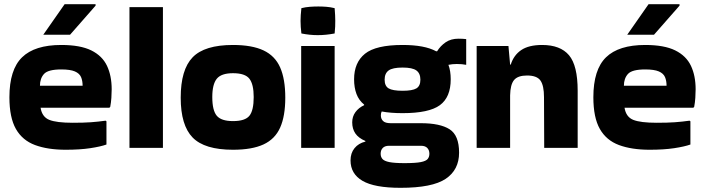

<svg xmlns="http://www.w3.org/2000/svg" viewBox="-20 -716 3371 918"><path d="M489 -25Q461 -15 411.5 -7.5Q362 0 294 0Q208 0 147.5 -22.5Q87 -45 56 -99.5Q25 -154 25 -251Q25 -383 85.5 -442Q146 -501 273 -501Q364 -501 416.5 -475Q469 -449 491.5 -401.5Q514 -354 514 -289Q514 -270 512.5 -248Q511 -226 507 -205L503 -201H174Q181 -157 215.5 -143Q250 -129 328 -129Q380 -129 414.5 -131.5Q449 -134 485 -139L489 -136ZM375 -306Q375 -330 367.5 -347.5Q360 -365 338 -374.5Q316 -384 273 -384Q210 -384 190.5 -362.5Q171 -341 171 -306ZM437 -689 315 -550H187L289 -696H437Z M759 -9H599V-682H759Z M844 -249Q844 -383 901 -442Q958 -501 1094 -501Q1185 -501 1240 -475Q1295 -449 1319.5 -393.5Q1344 -338 1344 -249Q1344 -161 1319.5 -106Q1295 -51 1240 -25.5Q1185 0 1094 0Q958 0 901 -58.5Q844 -117 844 -249ZM1094 -137Q1152 -137 1172.5 -162.5Q1193 -188 1193 -252Q1193 -313 1172.5 -339.5Q1152 -366 1094 -366Q1038 -366 1016.5 -339.5Q995 -313 995 -252Q995 -188 1016.5 -162.5Q1038 -137 1094 -137Z M1580 -677Q1583 -641 1583 -617Q1583 -603 1582.5 -588.5Q1582 -574 1580 -556Q1559 -552 1539 -550Q1519 -548 1499 -548Q1480 -548 1460.5 -550Q1441 -552 1421 -556Q1419 -573 1418 -587.5Q1417 -602 1417 -616Q1417 -629 1418 -644Q1419 -659 1421 -677Q1441 -682 1461.5 -683.5Q1482 -685 1502 -685Q1521 -685 1540.5 -683.5Q1560 -682 1580 -677ZM1580 -9H1420V-496H1580Z M1727 -42Q1694 -56 1679 -78Q1664 -100 1664 -131Q1664 -159 1679.5 -180Q1695 -201 1721 -213V-216Q1696 -236 1684.5 -266.5Q1673 -297 1673 -337Q1673 -417 1725 -459Q1777 -501 1905 -501Q2010 -501 2065 -471H2070Q2086 -497 2111 -514Q2136 -531 2172 -531Q2183 -531 2192 -530.5Q2201 -530 2209 -529V-406Q2190 -410 2164 -410Q2143 -410 2124 -406Q2135 -377 2135 -337Q2135 -251 2083 -213Q2031 -175 1905 -175Q1876 -175 1851 -177Q1826 -179 1805 -183Q1801 -175 1801 -164Q1801 -148 1811.5 -137.5Q1822 -127 1848 -127H1992Q2084 -127 2129.5 -98Q2175 -69 2175 14Q2175 96 2111 139Q2047 182 1895 182Q1770 182 1713 148.5Q1656 115 1656 51Q1656 16 1675 -7.5Q1694 -31 1727 -39ZM1905 -282Q1952 -282 1971 -293.5Q1990 -305 1990 -335Q1990 -365 1971 -379Q1952 -393 1905 -393Q1857 -393 1838 -379Q1819 -365 1819 -335Q1819 -305 1838 -293.5Q1857 -282 1905 -282ZM1914 64Q1967 64 1992 59Q2017 54 2025 44Q2033 34 2033 19Q2033 2 2023 -8.5Q2013 -19 1993 -19H1840Q1820 -19 1810 -8.5Q1800 2 1800 19Q1800 34 1808.5 44Q1817 54 1841.5 59Q1866 64 1914 64Z M2419 -9H2259V-496H2411L2419 -407H2422Q2436 -452 2472 -476.5Q2508 -501 2572 -501Q2659 -501 2700.5 -452Q2742 -403 2742 -282V-9H2582L2581 -251Q2581 -307 2564 -331Q2547 -355 2500 -355Q2456 -355 2438 -333.5Q2420 -312 2419 -260Z M3281 -25Q3253 -15 3203.5 -7.5Q3154 0 3086 0Q3000 0 2939.5 -22.5Q2879 -45 2848 -99.5Q2817 -154 2817 -251Q2817 -383 2877.5 -442Q2938 -501 3065 -501Q3156 -501 3208.5 -475Q3261 -449 3283.5 -401.5Q3306 -354 3306 -289Q3306 -270 3304.5 -248Q3303 -226 3299 -205L3295 -201H2966Q2973 -157 3007.5 -143Q3042 -129 3120 -129Q3172 -129 3206.5 -131.5Q3241 -134 3277 -139L3281 -136ZM3167 -306Q3167 -330 3159.5 -347.5Q3152 -365 3130 -374.5Q3108 -384 3065 -384Q3002 -384 2982.5 -362.5Q2963 -341 2963 -306ZM3229 -689 3107 -550H2979L3081 -696H3229Z"/></svg>

Font: Bakbak One
Style: Regular
Weight: 400
Designer: Saumya Kishore and Sanchit Sawaria
Foundry: A Good Feeling
Version: Version 1.003; ttfautohint (v1.8.3)